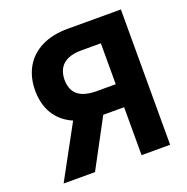

<svg xmlns="http://www.w3.org/2000/svg" viewBox="-129 -849 945 970"><g transform="rotate(-20 343.0 -364.0)"><path d="M622.9 0H469.3V-601.4H366Q321.6 -601.7 292.3 -588.7Q263 -575.8 248.5 -551Q234.1 -526.2 233.6 -489.8Q234.1 -453.7 248.4 -429.7Q262.8 -405.7 292 -393.7Q321.2 -381.6 365.2 -381.4H532.2V-257.8H340Q256.7 -257.8 197.5 -285.4Q138.2 -313.1 107 -365.2Q75.9 -417.4 75.6 -489.8Q75.9 -561.9 106.5 -615.2Q137.2 -668.6 195.7 -698Q254.2 -727.5 336.7 -727.5H622.9ZM230.7 -331.2H396.5L219.1 0H50.2Z"/></g></svg>

Font: Inter V
Style: 
Weight: 400
Designer: Rasmus Andersson
Foundry: rsms
Version: Version 4.000;git-a3f224843